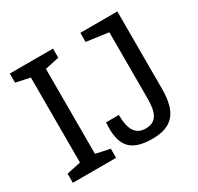

<svg xmlns="http://www.w3.org/2000/svg" viewBox="-155 -903 1128 1096"><g transform="rotate(-30 409.0 -355.0)"><path d="M318 -720H33V-660L126 -640V-80L33 -60V0H318V-60L225 -80V-640L318 -660ZM553 10C685 10 742 -55 742 -210V-720H498V-660L643 -640V-206C643 -113 623 -60 549 -60C486 -60 454 -104 454 -204H370C369 -191 368 -178 368 -166C368 -48 416 10 553 10Z"/></g></svg>

Font: Hermeneus One
Style: Regular
Weight: 400
Designer: Rodrigo Fuenzalida, Pablo Impallari
Foundry: Pablo Impallari, Rodrigo Fuenzalida
Version: Version 1.002